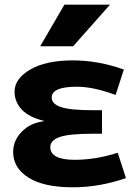

<svg xmlns="http://www.w3.org/2000/svg" viewBox="-20 -787 592 817"><path d="M166 -273Q104 -288 73 -320.5Q42 -353 42 -397Q42 -452 108.5 -491Q175 -530 290 -530Q398 -530 507 -491L472 -383Q377 -418 307 -418Q200 -418 200 -372Q200 -345 239 -331.5Q278 -318 377 -318H414V-218H377Q274 -218 234 -204Q194 -190 194 -161Q194 -107 298 -107Q387 -107 481 -137L516 -29Q402 10 290 10Q167 10 101.5 -31Q36 -72 36 -140Q36 -189 72.5 -226.5Q109 -264 166 -271ZM254 -767H448L291 -590H151Z"/></svg>

Font: Mplus 1p ExtraBold
Style: Regular
Weight: 800
Version: Version 1.061